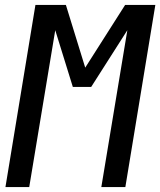

<svg xmlns="http://www.w3.org/2000/svg" viewBox="-20 -755 647 775"><path d="M2 0 123 -735H246L324 -482L485 -735H607L486 0H389L494 -633L348 -404H274L203 -633L98 0Z"/></svg>

Font: Iosevka Curly Medium Extended
Style: Italic
Weight: 500
Width: 7
Italic angle: -9°
Monospace: yes
Designer: Belleve Invis
Foundry: Belleve Invis
Version: Version 11.1.0; ttfautohint (v1.8.3)